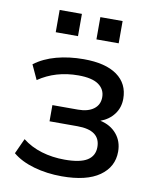

<svg xmlns="http://www.w3.org/2000/svg" viewBox="-81 -770 681 841"><g transform="rotate(10 259.0 -349.0)"><path d="M251 9Q185 9 127 -7.5Q69 -24 32 -55L63 -123Q100 -94 148 -79.5Q196 -65 251 -65Q320 -65 351.5 -85Q383 -105 383 -144Q383 -219 281 -219H157V-291H271Q315 -291 340.5 -310Q366 -329 366 -363Q366 -398 337 -418.5Q308 -439 247 -439Q146 -439 70 -387L40 -452Q81 -483 137 -498Q193 -513 258 -513Q355 -513 406.5 -476Q458 -439 458 -372Q458 -333 436 -303.5Q414 -274 376 -260Q422 -250 449 -218Q476 -186 476 -140Q476 -72 418.5 -31.5Q361 9 251 9ZM297 -608V-707H396V-608ZM116 -608V-707H215V-608Z"/></g></svg>

Font: Mulish SemiBold
Style: Regular
Weight: 600
Designer: Vernon Adams
Foundry: Vernon Adams
Version: Version 3.603; ttfautohint (v1.8.3)